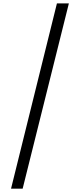

<svg xmlns="http://www.w3.org/2000/svg" viewBox="-20 -960 481 1146"><path d="M45.9 166 319.8 -939.9H391.1L115.2 166Z"/></svg>

Font: SVN-Poppins Light
Style: Regular
Weight: 300
Designer: Ninad Kale (Devanagari), Jonny Pinhorn (Latin)
Foundry: Indian Type Foundry
Version: Version 3.002 2017